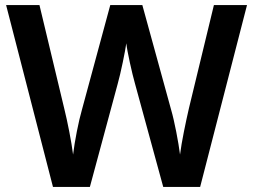

<svg xmlns="http://www.w3.org/2000/svg" viewBox="-20 -734 995 754"><path d="M950 -714H820L722 -309C710 -257 693 -176 687 -127C681 -175 665 -259 652 -303L539 -714H413L302 -304C289 -260 273 -178 267 -127C261 -176 245 -257 232 -309L135 -714H4L188 0H333L442 -404C454 -446 472 -534 476 -564C479 -534 499 -444 510 -406L621 0H766Z"/></svg>

Font: Noto Sans Balinese SemiBold
Style: Regular
Weight: 600
Designer: Aditya Bayu, David Williams
Foundry: David Williams
Version: Version 2.005